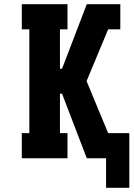

<svg xmlns="http://www.w3.org/2000/svg" viewBox="-20 -755 640 916"><path d="M597 141H486V0H394L276 -308H266V-120H302V0H84V-120H120V-615H84V-735H302V-615H266V-427H276L394 -735H554V-615H496L393 -368L496 -120H597Z"/></svg>

Font: Iosevka Curly Slab HvEx
Style: Regular
Weight: 900
Width: 7
Monospace: yes
Designer: Belleve Invis
Foundry: Belleve Invis
Version: Version 11.1.0; ttfautohint (v1.8.3)